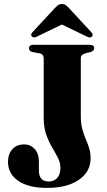

<svg xmlns="http://www.w3.org/2000/svg" viewBox="-20 -924 534 960"><path d="M433 -132.5Q433 -65.5 374.5 -25Q316 15.5 215 15.5Q122 15.5 71 -20Q20 -55.5 20 -114Q20 -153.5 41.5 -177.8Q63 -202 101.5 -202Q132.5 -202 153.5 -179Q174.5 -156 174.5 -115V-71.5Q174.5 -46 186 -31.2Q197.5 -16.5 224 -16.5Q250 -16.5 266 -34.2Q282 -52 282 -84.5Q282 -111 269.5 -135.2Q257 -159.5 240.5 -187.2Q224 -215 211.2 -251Q198.5 -287 198.5 -336V-630.5Q198.5 -653.5 177.5 -657.5L143.5 -663.5Q125 -667 125 -682.5Q125 -700 147.5 -700H428Q451 -700 451 -683Q451 -669.5 432 -663.5L406.5 -657.5Q384 -651 384 -633.5V-343.5Q384 -306 391.5 -278.5Q399 -251 408.8 -228.5Q418.5 -206 425.8 -183.2Q433 -160.5 433 -132.5ZM166.5 -742Q150 -732.5 140.5 -740.5Q136.5 -743.5 136 -749.5Q135.5 -755.5 142 -762.5L254.5 -884Q264 -893.5 271.2 -898.8Q278.5 -904 289.5 -904Q300.5 -904 308 -898.8Q315.5 -893.5 324.5 -884L437 -762.5Q443.5 -755.5 443.2 -749.5Q443 -743.5 439 -740.5Q430 -732.5 412.5 -742L289.5 -801.5Z"/></svg>

Font: Fraunces 72pt
Style: Bold
Weight: 700
Version: Version 1.000;[b76b70a41]